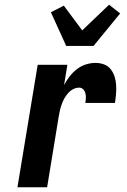

<svg xmlns="http://www.w3.org/2000/svg" viewBox="-20 -795 540 815"><path d="M54 0 140 -520H266L252 -434Q262 -453 275.5 -470.5Q289 -488 306.5 -501.5Q324 -515 344.5 -521.5Q365 -528 385 -528Q405 -528 422 -521.5Q439 -515 450 -501Q461 -487 466.5 -469.5Q472 -452 473 -433.5Q474 -415 472.5 -396Q471 -377 468 -358H342Q344 -368 344.5 -378.5Q345 -389 342.5 -399Q340 -409 333 -416Q326 -423 316 -423Q303 -423 290.5 -416.5Q278 -410 268.5 -399Q259 -388 252.5 -376Q246 -364 241.5 -351Q237 -338 234 -325Q231 -312 229 -299L180 0ZM261 -600 196 -743 251 -771 329 -666 443 -775 490 -738 377 -600Z"/></svg>

Font: Iosevka Curly Extrabold
Style: Italic
Weight: 800
Italic angle: -9°
Monospace: yes
Designer: Belleve Invis
Foundry: Belleve Invis
Version: Version 22.1.2; ttfautohint (v1.8.4)